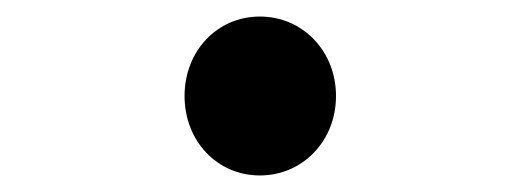

<svg xmlns="http://www.w3.org/2000/svg" viewBox="-20 -488 632 232"><path d="M294 -276C346 -276 386 -318 386 -372C386 -426 346 -468 294 -468C242 -468 203 -426 203 -372C203 -318 242 -276 294 -276Z"/></svg>

Font: Source Han Sans JP
Style: Bold
Weight: 700
Designer: Ryoko NISHIZUKA 西塚涼子 (kana, bopomofo & ideographs); Paul D. Hunt (Latin, Greek & Cyrillic); Sandoll Communications 산돌커뮤니
Foundry: Adobe
Version: Version 2.002;hotconv 1.0.116;makeotfexe 2.5.65601